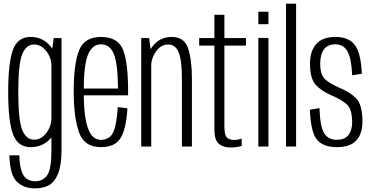

<svg xmlns="http://www.w3.org/2000/svg" viewBox="-20 -805 2047 1055"><path d="M172 230Q218 230 249.2 212.5Q280.5 195 299.2 149Q318 103 318 18.5V-596H275L262.5 -502V21Q262.5 126.5 238.8 158.8Q215 191 173 191Q147 191 127.8 178.2Q108.5 165.5 98.2 134.8Q88 104 86 48.5H31.5Q34.5 155.5 72.2 192.8Q110 230 172 230ZM148.5 3.5Q207 3.5 247.2 -33.5Q287.5 -70.5 287.5 -119.5L262.5 -154.5Q262.5 -111.5 234.5 -74.5Q206.5 -37.5 167 -37.5Q124.5 -37.5 102.5 -90Q80.5 -142.5 80.5 -299Q80.5 -455.5 102.5 -508Q124.5 -560.5 167 -560.5Q206.5 -560.5 234.5 -524Q262.5 -487.5 262.5 -445L286.5 -477Q286.5 -522.5 246.8 -562.2Q207 -602 148 -602Q77.5 -602 51.2 -531.5Q25 -461 25 -299Q25 -138 51.5 -67.2Q78 3.5 148.5 3.5Z M534.5 3.5V-36.5Q485.5 -36.5 463 -101.5Q440 -166 440 -300Q440 -451 464 -506Q488 -561.5 535 -561.5Q584 -561.5 606 -507.5Q627 -455 628.5 -318.5H432.5V-281H683.5Q684 -291 684 -301Q684 -459.5 656.5 -531Q628 -602 535 -602Q444.5 -602 415 -530Q385 -457.5 385 -300Q385 -161.5 414 -78.5Q442 3.5 534.5 3.5ZM534.5 -36.5V3.5Q584 3.5 614.5 -17Q645 -37 661 -88Q676.5 -138.5 680 -210L627 -216.5Q624 -161.5 614 -115Q604 -69 583 -52.5Q562 -36.5 534.5 -36.5Z M756 0H811V-505.5L799.5 -596H756ZM979.5 0H1034.5V-371Q1034.5 -477 1013.5 -539.5Q992.5 -602 924 -602Q862 -602 823.2 -556.2Q784.5 -510.5 784.5 -453.5L810 -433.5Q810 -484 837.2 -522.2Q864.5 -560.5 903.5 -560.5Q944.5 -560.5 962 -516.8Q979.5 -473 979.5 -375Z M1247 5.5Q1279 5.5 1308 -3V-43.5Q1287.5 -36 1265.5 -36Q1240 -36 1226.5 -49.8Q1213 -63.5 1213 -110.5V-554.5H1331.5V-596H1213V-723.5H1158V-596H1074.5V-554.5H1158V-96Q1158 -35 1182.5 -14.8Q1207 5.5 1247 5.5Z M1399.5 0H1455V-596.5H1399.5ZM1399.5 -740.5V-672H1455V-740.5Z M1551.5 0H1607V-785H1551.5Z M1830.5 3.5Q1904 3.5 1937.8 -33Q1971.5 -69.5 1971.5 -137.5Q1971.5 -229.5 1937.2 -264.2Q1903 -299 1846.5 -322Q1795.5 -344 1767.5 -368.2Q1739.5 -392.5 1739.5 -456.5Q1739.5 -504.5 1759.5 -533Q1779.5 -561.5 1822.5 -561.5Q1868.5 -561.5 1890 -521.5Q1911.5 -481.5 1915 -391.5L1968.5 -400Q1963 -514 1929.5 -558Q1896 -602 1823 -602Q1751.5 -602 1717.5 -563Q1683.5 -524 1683.5 -456Q1683.5 -373.5 1714.5 -339.2Q1745.5 -305 1802.5 -280.5Q1854.5 -258.5 1884.8 -232.5Q1915 -206.5 1915 -133Q1915 -90.5 1895.2 -63.8Q1875.5 -37 1830.5 -37Q1784.5 -37 1761.8 -72Q1739 -107 1735.5 -211L1682.5 -202Q1688 -75.5 1723 -36Q1758 3.5 1830.5 3.5Z"/></svg>

Font: Anybody Condensed Light
Style: Regular
Weight: 300
Width: 3
Designer: Tyler Finck
Foundry: Etcetera Type Company
Version: Version 1.113;gftools[0.9.25]